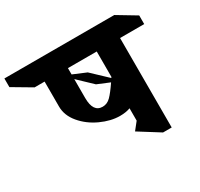

<svg xmlns="http://www.w3.org/2000/svg" viewBox="-290 -994 1263 1212"><g transform="rotate(-30 342.0 -388.0)"><path d="M810 -642H634V10H571L421 -84L464 -138V-228Q433 -216 389 -216Q323 -216 251 -249Q179 -282 131.5 -338.5Q84 -395 84 -460V-642H11L-126 -723V-786H675L810 -705ZM254 -642V-596L349 -556L460 -451L464 -457V-642ZM445 -428 356 -465 254 -562V-424Q254 -321 323 -321Q356 -321 381.5 -346.5Q407 -372 445 -428Z"/></g></svg>

Font: InknutAntiqua
Style: Bold
Weight: 700
Designer: Claus Eggers Srensen
Foundry: Claus Eggers Srensen
Version: Version 1.000; ttfautohint (v1.2) -l 7 -r 28 -G 50 -x 13 -D 